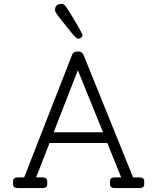

<svg xmlns="http://www.w3.org/2000/svg" viewBox="-20 -964 806 984"><path d="M382 -766Q374 -766 364.5 -775.5Q355 -785 321 -828Q281 -877 271.5 -891Q262 -905 262 -913Q262 -944 297 -944Q307 -944 317.5 -930.5Q328 -917 363 -858Q403 -791 403 -783Q403 -778 397 -772Q391 -766 382 -766ZM693 -55Q719 -55 719 -36V-19Q719 0 693 0H570Q544 0 544 -19V-36Q544 -55 570 -55H601L530 -231H234L165 -55H196Q222 -55 222 -36V-19Q222 0 196 0H73Q47 0 47 -19V-36Q47 -55 73 -55H104L349 -682Q356 -700 375 -700H383Q401 -700 408 -683L662 -55ZM255 -286H508L379 -604Z"/></svg>

Font: Solway Light
Style: Regular
Weight: 300
Designer: Mariya V. Pigoulevskaya
Foundry: The Northern Block Ltd.
Version: Version 1.000;hotconv 1.0.109;makeotfexe 2.5.65596